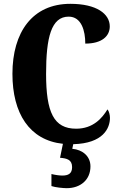

<svg xmlns="http://www.w3.org/2000/svg" viewBox="-20 -744 631 1004"><path d="M329 240C400 240 453 197 453 126C453 73 412 39 358 34L363 10C519 6 555 -73 555 -128C555 -143 550 -163 542 -172C514 -126 467 -71 378 -71C261 -71 221 -157 221 -358C221 -548 248 -657 339 -657C406 -657 426 -583 426 -516C513 -516 554 -555 554 -606C554 -671 486 -724 348 -724C149 -724 45 -575 45 -358C45 -152 133 -11 309 8L294 81C330 84 357 91 357 130C357 164 337 174 306 174C291 174 269 171 249 166V229C269 236 311 240 329 240Z"/></svg>

Font: Noto Serif Hebrew ExtraCondensed Black
Style: Regular
Weight: 900
Width: 2
Designer: Monotype Design Team
Foundry: Monotype Imaging Inc.
Version: Version 2.004